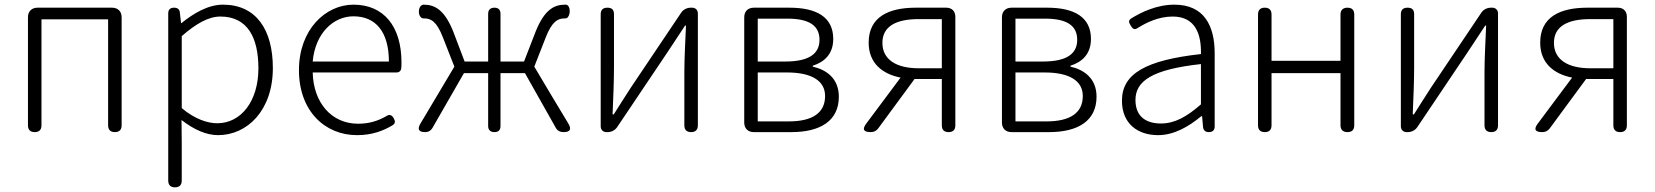

<svg xmlns="http://www.w3.org/2000/svg" viewBox="-20 -567 7102 824"><path d="M100 -267V-29C100 -10 110 0 129 0C148 0 158 -10 158 -29V-484H444V-29C444 -10 454 0 473 0C492 0 502 -10 502 -29V-493C502 -518 486 -534 461 -534H301H141C116 -534 100 -518 100 -493Z M702 -341V-148V208C702 227 712 237 731 237C750 237 760 227 760 208V46L759 -52C813 -10 866 13 916 13C1041 13 1151 -93 1151 -275C1151 -440 1079 -547 937 -547C872 -547 810 -509 759 -468H757L752 -512C751 -527 742 -534 727 -534C711 -534 702 -526 702 -510ZM760 -334V-412C822 -466 875 -496 926 -496C1044 -496 1089 -403 1089 -274C1089 -132 1014 -38 912 -38C872 -38 817 -55 760 -103V-257Z M1605 -256H1682C1693 -256 1701 -263 1702 -274C1703 -282 1703 -291 1703 -299C1703 -455 1626 -547 1497 -547C1377 -547 1263 -440 1263 -266C1263 -91 1374 13 1512 13C1578 13 1625 -6 1664 -29C1677 -37 1677 -46 1670 -59C1662 -74 1651 -78 1637 -68C1602 -48 1564 -36 1517 -36C1402 -36 1325 -127 1322 -256H1511ZM1567 -303H1485H1322C1333 -425 1411 -497 1497 -497C1591 -497 1649 -432 1649 -303Z M2357 -140 2273 -281 2322 -406C2349 -476 2375 -488 2403 -488C2404 -488 2405 -488 2406 -488C2416 -487 2422 -499 2424 -509C2427 -523 2424 -544 2410 -547C2408 -547 2407 -547 2405 -547C2357 -547 2316 -524 2279 -432L2229 -303H2128V-508C2128 -525 2119 -534 2102 -534C2085 -534 2075 -525 2075 -508V-303H1974L1925 -432C1888 -524 1847 -547 1798 -547C1797 -547 1796 -547 1796 -547C1780 -544 1775 -522 1779 -506C1781 -497 1789 -487 1798 -488C1798 -488 1799 -488 1800 -488C1829 -488 1854 -476 1881 -406L1930 -281L1784 -36C1770 -12 1777 0 1805 0C1819 0 1829 -6 1836 -18L1971 -253H2075V-26C2075 -9 2085 0 2102 0C2119 0 2128 -9 2128 -26V-253H2180H2233L2365 -19C2372 -6 2384 0 2398 0C2427 0 2434 -12 2419 -37Z M2558 -267V-25C2558 -10 2568 0 2583 0H2587C2604 0 2620 -8 2629 -22L2844 -342C2866 -375 2898 -424 2920 -457H2924C2921 -387 2917 -315 2917 -256V-29C2917 -10 2927 0 2946 0C2965 0 2975 -10 2975 -29V-267V-509C2975 -524 2965 -534 2950 -534H2945C2928 -534 2912 -526 2903 -512L2688 -192C2667 -159 2635 -110 2614 -76H2609C2612 -147 2615 -219 2615 -277V-506C2615 -525 2606 -534 2587 -534C2568 -534 2558 -525 2558 -506Z M3174 -267V-41C3174 -16 3190 0 3215 0H3275H3376C3500 0 3580 -48 3580 -152C3580 -231 3526 -268 3468 -281V-285C3519 -301 3556 -336 3556 -400C3556 -494 3484 -534 3368 -534H3215C3190 -534 3174 -518 3174 -493ZM3232 -395V-487H3295H3359C3456 -487 3497 -455 3497 -396C3497 -339 3456 -303 3351 -303H3232ZM3232 -151V-256H3357C3464 -256 3521 -220 3521 -155C3521 -84 3469 -46 3365 -46H3298H3232Z M4022 -379V-274H3923C3827 -274 3767 -311 3767 -383C3767 -455 3827 -485 3923 -485H3972H4022ZM4080 -267V-495C4080 -519 4065 -534 4041 -534H3995H3910C3793 -534 3708 -494 3708 -384C3708 -295 3768 -249 3845 -234L3698 -37C3679 -12 3686 0 3717 0C3730 0 3741 -5 3749 -16L3905 -228H3906H4022V-29C4022 -10 4032 0 4051 0C4070 0 4080 -10 4080 -29V-267Z M4280 -267V-41C4280 -16 4296 0 4321 0H4381H4482C4606 0 4686 -48 4686 -152C4686 -231 4632 -268 4574 -281V-285C4625 -301 4662 -336 4662 -400C4662 -494 4590 -534 4474 -534H4321C4296 -534 4280 -518 4280 -493ZM4338 -395V-487H4401H4465C4562 -487 4603 -455 4603 -396C4603 -339 4562 -303 4457 -303H4338ZM4338 -151V-256H4463C4570 -256 4627 -220 4627 -155C4627 -84 4575 -46 4471 -46H4404H4338Z M5193 -253V-338C5193 -456 5148 -547 5020 -547C4944 -547 4877 -514 4835 -488C4822 -479 4824 -472 4832 -458C4841 -443 4848 -437 4863 -447C4901 -471 4953 -496 5013 -496C5114 -496 5136 -414 5134 -335C4900 -309 4795 -252 4795 -135C4795 -35 4864 13 4950 13C5019 13 5082 -24 5135 -68H5139L5143 -23C5144 -8 5153 0 5168 0C5184 0 5193 -8 5193 -24V-169ZM5134 -248V-205V-119C5072 -65 5021 -37 4962 -37C4902 -37 4853 -64 4853 -138C4853 -219 4924 -269 5134 -292Z M5792 -267V-505C5792 -524 5782 -534 5763 -534C5744 -534 5733 -524 5733 -505V-306H5437V-505C5437 -524 5427 -534 5408 -534C5389 -534 5379 -524 5379 -505V-29C5379 -10 5389 0 5408 0C5427 0 5437 -10 5437 -29V-253H5585H5733V-29C5733 -10 5744 0 5763 0C5782 0 5792 -10 5792 -29V-267Z M5992 -267V-25C5992 -10 6002 0 6017 0H6021C6038 0 6054 -8 6063 -22L6278 -342C6300 -375 6332 -424 6354 -457H6358C6355 -387 6351 -315 6351 -256V-29C6351 -10 6361 0 6380 0C6399 0 6409 -10 6409 -29V-267V-509C6409 -524 6399 -534 6384 -534H6379C6362 -534 6346 -526 6337 -512L6122 -192C6101 -159 6069 -110 6048 -76H6043C6046 -147 6049 -219 6049 -277V-506C6049 -525 6040 -534 6021 -534C6002 -534 5992 -525 5992 -506Z M6904 -379V-274H6805C6709 -274 6649 -311 6649 -383C6649 -455 6709 -485 6805 -485H6854H6904ZM6962 -267V-495C6962 -519 6947 -534 6923 -534H6877H6792C6675 -534 6590 -494 6590 -384C6590 -295 6650 -249 6727 -234L6580 -37C6561 -12 6568 0 6599 0C6612 0 6623 -5 6631 -16L6787 -228H6788H6904V-29C6904 -10 6914 0 6933 0C6952 0 6962 -10 6962 -29V-267Z"/></svg>

Font: GenSenRounded2 TW L
Style: Regular
Weight: 300
Version: Version 2.100;PS 2.1;hotconv 16.6.51;makeotf.lib2.5.65220 DE